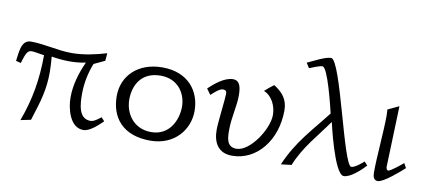

<svg xmlns="http://www.w3.org/2000/svg" viewBox="-66 -925 2656 1184"><g transform="rotate(10 1262.5 -333.0)"><path d="M14 -333 45 -325C65 -392 74 -408 100 -408C117 -408 141 -402 178 -397C177 -245 156 -118 104 22L168 9C210 -121 231 -193 231 -301C231 -330 229 -361 226 -397C263 -391 301 -387 338 -387C372 -387 406 -390 440 -397C407 -325 384 -248 384 -169C384 -102 411 15 496 15C537 15 586 -33 614 -60L594 -82C577 -69 552 -48 530 -48C454 -48 450 -141 450 -204C450 -277 467 -345 488 -397L556 -429L560 -477C489 -456 417 -440 342 -440C255 -440 171 -466 84 -466C20 -466 22 -378 14 -333Z M663 -228C663 -92 742 8 914 8C1064 8 1152 -101 1152 -219C1152 -344 1072 -450 911 -450C757 -450 663 -353 663 -228ZM743 -220C743 -309 788 -398 909 -398C1018 -398 1071 -314 1071 -232C1071 -150 1026 -45 910 -45C797 -45 743 -136 743 -220Z M1204 -370 1230 -334C1246 -348 1279 -381 1301 -381C1321 -381 1325 -371 1325 -358C1325 -326 1306 -174 1306 -130C1306 -50 1339 12 1427 12C1581 12 1697 -132 1697 -319C1697 -387 1663 -428 1608 -462C1588 -448 1570 -432 1552 -416C1606 -394 1632 -332 1632 -279C1632 -189 1530 -35 1446 -35C1382 -35 1382 -95 1382 -144C1382 -218 1404 -294 1404 -357C1404 -400 1401 -454 1352 -454C1299 -454 1241 -405 1204 -370Z M1733 12 1799 4C1845 -113 1929 -203 1997 -300C1997 -300 2067 16 2127 16C2169 16 2232 -43 2259 -73L2239 -95C2239 -95 2188 -48 2163 -48C2113 -48 1987 -688 1925 -688C1887 -688 1818 -649 1781 -633L1801 -602C1818 -609 1863 -628 1881 -628C1915 -628 1971 -391 1981 -350C1887 -229 1798 -140 1733 12Z M2307 -41C2307 -19 2310 10 2339 10C2374 10 2469 -73 2497 -99L2481 -128C2468 -116 2405 -65 2391 -65C2382 -65 2378 -79 2378 -86C2378 -91 2391 -468 2391 -468L2321 -435C2321 -435 2323 -421 2323 -395C2323 -300 2307 -136 2307 -41Z"/></g></svg>

Font: KpMath
Style: Sans
Weight: 400
Version: Version 0.64